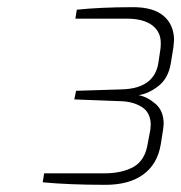

<svg xmlns="http://www.w3.org/2000/svg" viewBox="-20 -866 505 535"><path d="M99 -358 103 -383H270Q321 -383 353 -401.5Q385 -420 392 -468L399 -505L400 -520Q399 -553 375 -568Q351 -583 317 -584L187 -589L192 -613L321 -617Q409 -620 421 -689L427 -729Q428 -735 428 -746Q428 -778 403.5 -796Q379 -814 333 -814H190L194 -839Q262 -846 351 -846Q407 -846 435.5 -822Q464 -798 465 -756Q465 -751 463 -733L456 -690Q449 -647 420.5 -625.5Q392 -604 366 -601Q391 -596 413.5 -576.5Q436 -557 436 -521Q436 -516 434 -502L428 -464Q419 -409 379.5 -380Q340 -351 274 -351Q173 -351 99 -358Z"/></svg>

Font: Exo ExtraLight
Style: Italic
Weight: 275
Italic angle: -9°
Designer: Natanael Gama
Foundry: Natanael Gama
Version: Version 1.500; ttfautohint (v1.6)